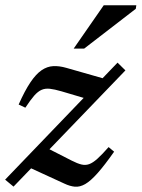

<svg xmlns="http://www.w3.org/2000/svg" viewBox="-26 -700 540 731"><path d="M-6.5 -16 421.5 -461.5 451.5 -432 25.5 10.5ZM70.5 -290 45 -302Q68.5 -355 89.8 -386.5Q111 -418 132.2 -432.5Q153.5 -447 176.5 -448.2Q199.5 -449.5 227 -441.5L390 -395L324 -318L207.5 -352.5Q181.5 -360 164 -362Q146.5 -364 132.5 -358Q118.5 -352 104.2 -335.8Q90 -319.5 70.5 -290ZM219 -1 78.5 -65.5 149 -138.5 247 -88.5Q268.5 -77.5 283.8 -73.8Q299 -70 313.2 -75Q327.5 -80 345 -95.8Q362.5 -111.5 387.5 -140L408.5 -122.5Q372 -70.5 345.5 -40.8Q319 -11 298.5 0.8Q278 12.5 259 10.8Q240 9 219 -1ZM254.5 -515 369 -680H493L491 -666.5L294.5 -515Z"/></svg>

Font: Newsreader 16pt Medium
Style: Italic
Weight: 500
Italic angle: -17°
Designer: Hugues Gentile
Foundry: Production Type
Version: Version 1.003